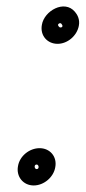

<svg xmlns="http://www.w3.org/2000/svg" viewBox="-20 -544 262 587"><path d="M165 -460C160 -460 155 -468 159 -471C167 -478 171 -466 171 -465C171 -462 169 -460 165 -460ZM156 -410C186 -410 215 -434 221 -465C225 -485 216 -500 209 -508C177 -546 115 -511 108 -468C102 -435 125 -410 156 -410ZM92 -41C99 -41 101 -27 92 -27C85 -27 83 -41 92 -41ZM35 -36C29 -4 51 23 83 23C114 23 144 -2 149 -33C155 -65 133 -91 101 -91C70 -91 40 -67 35 -36Z"/></svg>

Font: Blanket
Style: OutlineObl
Weight: 400
Foundry: Cannot Into Space Fonts
Version: Version 0.9